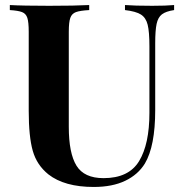

<svg xmlns="http://www.w3.org/2000/svg" viewBox="-20 -728 729 762"><path d="M671 -688Q638 -683 622.5 -671Q607 -659 601.5 -633Q596 -607 596 -556V-291Q596 -148 555 -79Q528 -35 477 -10.5Q426 14 352 14Q236 14 172 -36Q126 -73 110 -129.5Q94 -186 94 -288V-602Q94 -640 88.5 -657Q83 -674 67.5 -680Q52 -686 19 -688V-708Q70 -705 175 -705Q279 -705 334 -708V-688Q298 -686 281.5 -680Q265 -674 259 -657Q253 -640 253 -602V-225Q253 -120 283.5 -70.5Q314 -21 391 -21Q491 -21 532 -88.5Q573 -156 573 -280V-544Q573 -602 566 -630Q559 -658 539 -670.5Q519 -683 476 -688V-708Q514 -705 584 -705Q640 -705 671 -708Z"/></svg>

Font: Playfair Display SC
Style: Bold
Weight: 700
Designer: Claus Eggers Sørensen
Foundry: Claus Eggers Sørensen
Version: Version 1.200; ttfautohint (v1.6)